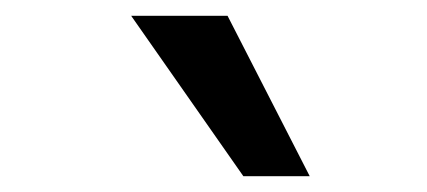

<svg xmlns="http://www.w3.org/2000/svg" viewBox="-20 -777 540 243"><path d="M288 -554 146 -757H268L372 -554Z"/></svg>

Font: Mulish
Style: Bold Italic
Weight: 700
Italic angle: -9°
Designer: Vernon Adams
Foundry: Vernon Adams
Version: Version 3.603; ttfautohint (v1.8.3)